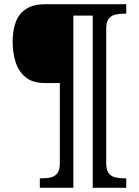

<svg xmlns="http://www.w3.org/2000/svg" viewBox="-20 -780 660 911"><path d="M169 111V66H182Q205 66 223.5 61Q242 56 253 40.5Q264 25 264 -6V-386H193Q135 -386 101.5 -413.5Q68 -441 54 -485.5Q40 -530 40 -582Q40 -636 55 -676Q70 -716 104.5 -738Q139 -760 195 -760H579V-715H566Q544 -715 525 -710Q506 -705 495 -690Q484 -675 484 -643V-6Q484 25 495 40.5Q506 56 525 61Q544 66 566 66H579V111H420V-706H328V111Z"/></svg>

Font: Noto Serif Thai Medium
Style: Regular
Weight: 500
Version: Version 2.001